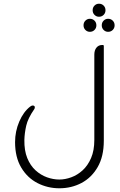

<svg xmlns="http://www.w3.org/2000/svg" viewBox="-20 -798 647 1032"><path d="M512 -708Q498 -708 488 -718Q478 -728 478 -743Q478 -758 488 -768Q498 -778 512 -778Q527 -778 537 -768Q547 -758 547 -743Q547 -728 537 -718Q527 -708 512 -708ZM463 -627Q449 -627 439 -637Q429 -647 429 -662Q429 -677 439 -687Q449 -697 463 -697Q478 -697 488 -687Q498 -677 498 -662Q498 -647 488 -637Q478 -627 463 -627ZM561 -627Q547 -627 537 -637Q527 -647 527 -662Q527 -677 537 -687Q547 -697 561 -697Q576 -697 586 -687Q596 -677 596 -662Q596 -647 586 -637Q576 -627 561 -627ZM299 214Q236 214 181.5 186Q127 158 94 102.5Q61 47 61 -34Q61 -92 83.5 -144.5Q106 -197 142 -225Q150 -231 156 -231Q161 -231 164.5 -228Q168 -225 167 -219Q167 -216 164 -211Q130 -162 121 -122.5Q112 -83 111 -46Q110 11 126.5 51.5Q143 92 171 117.5Q199 143 232.5 155Q266 167 299 167Q330 167 363 155Q396 143 424 117.5Q452 92 469.5 51.5Q487 11 487 -46V-504Q487 -528 498.5 -542Q510 -556 528 -556H533Q538 -556 538 -550V-42Q538 43 505 100Q472 157 418 185.5Q364 214 299 214Z"/></svg>

Font: Zain Light
Style: Regular
Weight: 300
Designer: Zain,Boutros
Foundry: Mobile Telecommunications Company (Zain), 2024
Version: Version 1.51; ttfautohint (v1.8.4)